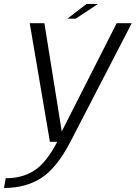

<svg xmlns="http://www.w3.org/2000/svg" viewBox="-62 -706 676 956"><path d="M186.5 0 86 -590.5H159L245.5 -51.5L519 -590.5H594L288.5 0Q221.5 129.5 144.2 179.8Q67 230 -42 230L-33.5 181.5Q50 181.5 109.5 142.5Q169 104 223 0ZM273.5 -613 369 -686.5H426L315 -613Z"/></svg>

Font: Anybody ExtraExpanded Light
Style: Italic
Weight: 300
Width: 8
Italic angle: -10°
Designer: Tyler Finck
Foundry: Etcetera Type Company
Version: Version 1.010; ttfautohint (v1.8.3) -l 8 -r 50 -G 200 -x 14 